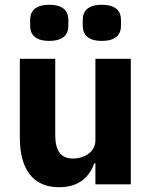

<svg xmlns="http://www.w3.org/2000/svg" viewBox="-20 -771 636 803"><path d="M379 -88H374C365 -61 350 -37 326 -18C302 1 270 12 227 12C119 12 63 -62 63 -195V-525H211V-208C211 -144 231 -108 286 -108C309 -108 333 -115 350 -128C367 -140 379 -159 379 -184V-525H527V0H379ZM186 -600C126 -600 106 -628 106 -663V-688C106 -723 126 -751 186 -751C246 -751 266 -723 266 -688V-663C266 -628 246 -600 186 -600ZM406 -600C346 -600 326 -628 326 -663V-688C326 -723 346 -751 406 -751C466 -751 486 -723 486 -688V-663C486 -628 466 -600 406 -600Z"/></svg>

Font: Plexus Sans Bold
Style: Regular
Weight: 700
Version: Version 2.001;PS 002.001;hotconv 1.0.70;makeotf.lib2.5.58329